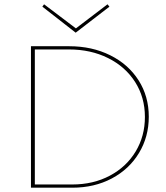

<svg xmlns="http://www.w3.org/2000/svg" viewBox="-20 -873 774 893"><path d="M332 -721 177 -842 185 -853 333 -741 480 -853 489 -842ZM672 -330Q672 -237 626.5 -161.5Q581 -86 500 -43Q419 0 316 0H124V-658H302Q408 -658 492.5 -616Q577 -574 624.5 -499.5Q672 -425 672 -330ZM654 -329Q654 -420 608.5 -491.5Q563 -563 482.5 -603Q402 -643 301 -643H142V-15H316Q414 -15 491 -56Q568 -97 611 -168.5Q654 -240 654 -329Z"/></svg>

Font: Ysabeau Infant Thin
Style: Regular
Weight: 200
Designer: Christian Thalmann (Catharsis Fonts)
Version: Version 0.003